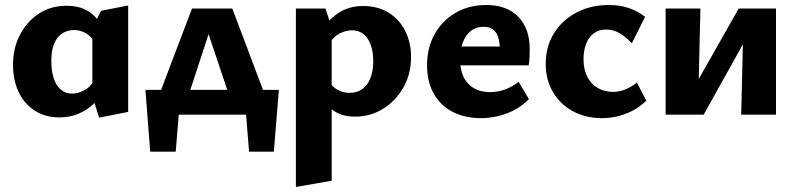

<svg xmlns="http://www.w3.org/2000/svg" viewBox="-20 -458 3176 767"><path d="M217 11Q161 11 119 -16Q77 -43 54.5 -90.5Q32 -138 32 -199Q32 -266 60 -319.5Q88 -373 136 -404Q184 -435 246 -435Q288 -435 318 -421Q348 -407 367.5 -382.5Q387 -358 397 -327L361 -285Q346 -312 323.5 -325Q301 -338 276 -338Q248 -338 227 -323.5Q206 -309 195.5 -281.5Q185 -254 185 -217Q185 -175 194.5 -145.5Q204 -116 223 -100Q242 -84 268 -84Q290 -84 314.5 -96Q339 -108 359 -139L401 -101Q380 -67 353 -42Q326 -17 292 -3Q258 11 217 11ZM376 12 349 -74V-347L384 -415L492 -436V-11Z M586 0 747 -424H908L1068 0H921L796 -373H830L708 0ZM580 148 561 -99H702L682 148ZM628 0 579 -99H1094L1030 0ZM975 148 955 -99H1094L1074 148Z M1398 8Q1349 8 1314.5 -14.5Q1280 -37 1262 -77L1294 -133Q1308 -110 1330 -98.5Q1352 -87 1376 -87Q1407 -87 1428 -102.5Q1449 -118 1460 -146.5Q1471 -175 1471 -214Q1471 -250 1461.5 -277.5Q1452 -305 1433 -321Q1414 -337 1386 -337Q1362 -337 1336.5 -324Q1311 -311 1291 -278L1248 -311Q1285 -374 1328.5 -404Q1372 -434 1430 -434Q1490 -434 1533 -407Q1576 -380 1599 -334Q1622 -288 1622 -230Q1622 -162 1591.5 -108.5Q1561 -55 1510.5 -23.5Q1460 8 1398 8ZM1162 289V-424H1280L1305 -350V264Z M1901 14Q1838 14 1789.5 -10.5Q1741 -35 1713.5 -82.5Q1686 -130 1686 -197Q1686 -269 1717 -323Q1748 -377 1801 -407.5Q1854 -438 1922 -438Q2006 -438 2051 -390.5Q2096 -343 2096 -263Q2096 -248 2095.5 -231Q2095 -214 2092 -197H1977V-257Q1977 -303 1962 -327Q1947 -351 1912 -351Q1882 -351 1861 -334.5Q1840 -318 1829 -288.5Q1818 -259 1818 -221Q1818 -158 1850 -124Q1882 -90 1938 -90Q1969 -90 1997.5 -100.5Q2026 -111 2052 -131L2093 -62Q2063 -32 2029 -15.5Q1995 1 1962 7.5Q1929 14 1901 14ZM1753 -197 1769 -272H2083V-197Z M2386 14Q2319 14 2268 -14Q2217 -42 2188.5 -91Q2160 -140 2160 -203Q2160 -272 2193 -325Q2226 -378 2283 -408Q2340 -438 2412 -438Q2456 -438 2491.5 -426Q2527 -414 2557 -391L2504 -285Q2482 -309 2456.5 -324.5Q2431 -340 2401 -340Q2372 -340 2351.5 -324.5Q2331 -309 2321 -282Q2311 -255 2311 -221Q2311 -182 2325.5 -152.5Q2340 -123 2367 -107Q2394 -91 2429 -91Q2454 -91 2477.5 -100.5Q2501 -110 2524 -128L2562 -56Q2533 -28 2501.5 -13Q2470 2 2441 8Q2412 14 2386 14Z M2941 0 2951 -424H3080V0ZM2639 0V-424H2778L2768 0ZM2728 0V-66L2931 -424H2989V-355L2791 0Z"/></svg>

Font: Ysabeau Infant ExtraBold
Style: Regular
Weight: 800
Designer: Christian Thalmann (Catharsis Fonts)
Version: Version 2.001;gftools[0.9.30]; featfreeze: ss01,ss02,lnum